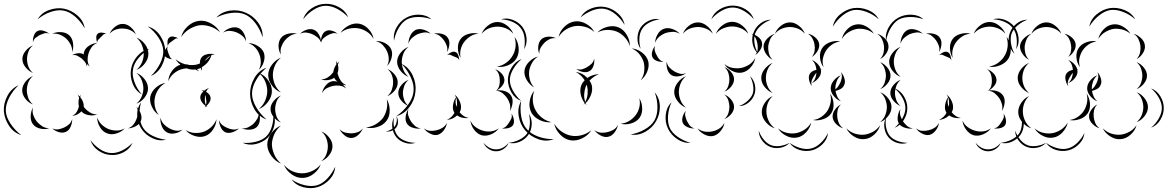

<svg xmlns="http://www.w3.org/2000/svg" viewBox="-111 -680 6051 995"><path d="M84 -580Q104 -614 143.5 -628Q183 -642 221 -635Q259 -627 290.5 -599.5Q322 -572 328 -533Q309 -567 279.5 -593Q250 -619 219 -625Q188 -631 151 -618Q114 -605 84 -580ZM457 -505Q465 -525 485 -541Q505 -557 526 -556Q547 -556 566.5 -539Q586 -522 593 -502Q579 -518 561 -525Q543 -532 525 -532Q508 -533 489.5 -527Q471 -521 457 -505ZM655 -543Q694 -532 718.5 -496Q743 -460 745 -420Q748 -379 728 -340.5Q708 -302 671 -286Q700 -314 718.5 -350.5Q737 -387 735 -419Q733 -451 710.5 -485Q688 -519 655 -543ZM60 -461Q58 -476 64 -494Q70 -512 83 -519Q96 -526 114.5 -520.5Q133 -515 144 -505Q130 -511 117.5 -507Q105 -503 94 -498Q84 -492 73.5 -484Q63 -476 60 -461ZM160 -505Q179 -515 205.5 -513.5Q232 -512 248 -497Q264 -482 267.5 -456Q271 -430 263 -410Q264 -432 254.5 -450Q245 -468 232 -480Q219 -492 200 -500Q181 -508 160 -505ZM393 -457Q389 -467 388 -482Q387 -497 394 -504Q402 -512 416.5 -511Q431 -510 441 -505Q430 -506 423.5 -499.5Q417 -493 411 -487Q405 -481 398.5 -474.5Q392 -468 393 -457ZM596 -485Q621 -476 639.5 -452Q658 -428 658 -401Q658 -375 639.5 -351Q621 -327 596 -318Q616 -335 625 -357.5Q634 -380 634 -401Q634 -422 625 -445Q616 -468 596 -485ZM263 -394Q275 -402 293 -404Q311 -406 323 -398Q323 -406 325 -412Q331 -431 352 -444Q373 -457 393 -457Q374 -450 363.5 -435Q353 -420 348 -404Q343 -389 343 -370.5Q343 -352 354 -335Q347 -340 341 -348Q340 -341 338 -335Q337 -350 328.5 -360Q320 -370 311 -378Q301 -385 289.5 -391Q278 -397 263 -394ZM60 -302Q39 -310 22 -330.5Q5 -351 5 -374Q5 -396 22 -416.5Q39 -437 60 -445Q43 -431 36 -411.5Q29 -392 29 -374Q29 -355 36 -335.5Q43 -316 60 -302ZM596 -302Q620 -293 638 -270Q656 -247 656 -222Q656 -197 638 -174Q620 -151 596 -143Q615 -159 623.5 -180.5Q632 -202 632 -222Q632 -242 623.5 -264Q615 -286 596 -302ZM60 -139Q38 -146 21 -167.5Q4 -189 4 -212Q4 -235 21 -256.5Q38 -278 60 -286Q42 -271 35 -251Q28 -231 28 -212Q28 -194 35 -173.5Q42 -153 60 -139ZM-1 20Q-40 8 -64 -28Q-88 -64 -91 -105Q-93 -145 -72.5 -183.5Q-52 -222 -15 -238Q-45 -210 -63.5 -174Q-82 -138 -81 -105Q-79 -73 -56.5 -39Q-34 -5 -1 20ZM291 -190Q296 -186 302 -180Q304 -186 306 -190Q305 -182 305 -176Q314 -166 319 -152.5Q324 -139 323 -127Q325 -123 328 -120Q339 -107 355.5 -97Q372 -87 393 -87Q373 -79 348 -83.5Q323 -88 311 -103Q291 -82 263 -79Q279 -87 287 -101Q295 -115 298 -128Q293 -150 299 -173Q296 -182 291 -190ZM596 -127Q610 -114 618 -92.5Q626 -71 619 -53Q612 -36 591.5 -25.5Q571 -15 552 -15Q570 -21 580.5 -34.5Q591 -48 596 -62Q602 -76 603.5 -93Q605 -110 596 -127ZM144 -15Q123 -8 98 -13.5Q73 -19 60 -36Q47 -53 48 -78.5Q49 -104 60 -123Q55 -102 61.5 -83.5Q68 -65 79 -51Q90 -38 106 -27Q122 -16 144 -15ZM536 -15Q520 3 493 11.5Q466 20 444 11Q421 3 406.5 -22Q392 -47 393 -71Q401 -48 417.5 -33Q434 -18 452 -11Q470 -4 492.5 -3.5Q515 -3 536 -15ZM263 -63Q264 -45 255.5 -24.5Q247 -4 231 3Q214 11 193 4.5Q172 -2 160 -15Q176 -7 192 -10Q208 -13 221 -19Q234 -25 246 -35Q258 -45 263 -63ZM576 60Q562 92 529.5 109Q497 126 462 123Q428 121 398 100Q368 79 358 46Q378 74 407 93Q436 112 463 113Q491 115 521.5 100Q552 85 576 60Z M1010 -589Q1038 -619 1081.5 -625Q1125 -631 1163 -614Q1201 -598 1226.5 -563Q1252 -528 1250 -487Q1238 -526 1213.5 -559Q1189 -592 1159 -605Q1129 -618 1088 -613Q1047 -608 1010 -589ZM828 -488Q835 -519 861.5 -543.5Q888 -568 920 -572Q951 -576 982.5 -558.5Q1014 -541 1029 -513Q1006 -534 977 -543Q948 -552 922 -549Q897 -545 871 -529.5Q845 -514 828 -488ZM1045 -511Q1058 -526 1080.5 -534Q1103 -542 1122 -536Q1141 -529 1152.5 -507.5Q1164 -486 1164 -466Q1157 -485 1142.5 -496Q1128 -507 1113 -513Q1098 -519 1080 -520Q1062 -521 1045 -511ZM759 -440Q756 -450 757 -465Q758 -480 767 -486Q775 -493 790 -490Q805 -487 813 -481Q803 -483 795.5 -477.5Q788 -472 781 -467Q774 -462 767 -456.5Q760 -451 759 -440ZM1176 -456Q1199 -457 1223 -443Q1247 -429 1256 -408Q1264 -386 1256 -359.5Q1248 -333 1230 -318Q1241 -338 1240.5 -359.5Q1240 -381 1233 -399Q1227 -416 1212.5 -432.5Q1198 -449 1176 -456ZM783 -373Q772 -373 758 -379Q744 -385 740 -395Q736 -406 743.5 -419.5Q751 -433 759 -440Q754 -430 756.5 -421Q759 -412 762 -403Q766 -395 769.5 -386Q773 -377 783 -373ZM624 -191Q591 -209 576.5 -246.5Q562 -284 568 -321Q574 -358 600 -388.5Q626 -419 663 -426Q630 -407 606 -378Q582 -349 578 -319Q573 -289 586 -254Q599 -219 624 -191ZM761 -259Q762 -286 779.5 -311Q797 -336 822 -344L824 -345Q808 -357 799 -373Q821 -355 848 -347Q859 -347 871 -343Q886 -342 901 -344Q913 -346 925 -351Q924 -370 934 -383Q942 -393 956.5 -397.5Q971 -402 986 -401Q987 -403 987 -404V-401Q995 -401 1003 -398Q993 -398 985 -395Q973 -354 935 -332Q934 -322 936 -313Q931 -319 929 -328Q919 -323 910 -321Q916 -316 920 -310Q911 -316 901 -320Q879 -317 856 -326Q842 -325 829 -321Q809 -315 790 -299.5Q771 -284 761 -259ZM953 -368Q951 -366 950 -364Q967 -376 979 -392Q971 -387 964.5 -381Q958 -375 953 -368ZM1230 -302Q1258 -292 1278 -265Q1298 -238 1298 -208Q1298 -179 1278 -152Q1258 -125 1230 -115Q1253 -134 1263.5 -159.5Q1274 -185 1274 -208Q1274 -232 1263.5 -257.5Q1253 -283 1230 -302ZM712 -84Q690 -98 676.5 -126Q663 -154 668 -180Q674 -206 697.5 -226.5Q721 -247 747 -250Q724 -238 710 -217Q696 -196 692 -175Q687 -154 691.5 -129.5Q696 -105 712 -84ZM964 -125Q960 -127 957 -129Q953 -126 948 -123Q952 -127 954 -132Q942 -140 934 -153Q926 -166 927 -178Q928 -193 943 -206Q939 -211 933 -214Q940 -213 947 -210Q959 -220 973 -224Q962 -217 957 -204Q966 -199 972.5 -191.5Q979 -184 980 -175Q982 -164 975.5 -152Q969 -140 959 -131Q961 -128 964 -125ZM951 -176Q950 -167 950.5 -156.5Q951 -146 956 -137Q959 -145 958.5 -154Q958 -163 956 -171Q956 -175 955 -179.5Q954 -184 952 -188Q952 -183 951 -176ZM749 44Q714 53 678.5 36Q643 19 623 -11Q602 -41 600 -80Q598 -119 620 -149Q610 -114 612.5 -77.5Q615 -41 631 -17Q647 8 680 24Q713 40 749 44ZM1230 -99Q1238 -81 1235.5 -58Q1233 -35 1220 -22Q1206 -9 1183 -8Q1160 -7 1142 -15Q1161 -13 1176.5 -21Q1192 -29 1203 -39Q1214 -50 1222.5 -65Q1231 -80 1230 -99ZM1305 -95Q1319 -63 1310 -27Q1301 9 1276 34Q1251 58 1214.5 66.5Q1178 75 1146 60Q1181 63 1215 54.5Q1249 46 1269 27Q1289 7 1298.5 -26.5Q1308 -60 1305 -95ZM835 -8Q820 6 796 11Q772 16 754 6Q736 -4 727 -27Q718 -50 721 -70Q725 -50 738 -36.5Q751 -23 766 -15Q780 -7 798 -3.5Q816 0 835 -8ZM1011 -62Q1010 -35 993.5 -9.5Q977 16 952 25Q927 34 897.5 24.5Q868 15 851 -6Q874 8 899 9Q924 10 944 3Q964 -4 982.5 -20.5Q1001 -37 1011 -62ZM1127 -15Q1115 -2 1094.5 5Q1074 12 1058 6Q1042 -1 1033 -20.5Q1024 -40 1024 -57Q1030 -41 1042 -31.5Q1054 -22 1067 -17Q1080 -11 1095.5 -9Q1111 -7 1127 -15Z M1460 -580Q1471 -615 1504 -637Q1537 -659 1574 -660Q1611 -662 1645.5 -643Q1680 -624 1694 -590Q1669 -617 1636.5 -634Q1604 -651 1574 -650Q1545 -649 1513.5 -629Q1482 -609 1460 -580ZM1654 -510Q1668 -533 1696 -547.5Q1724 -562 1751 -557Q1778 -552 1799.5 -528.5Q1821 -505 1825 -478Q1812 -502 1790.5 -515.5Q1769 -529 1747 -533Q1725 -537 1700 -532Q1675 -527 1654 -510ZM1444 -505Q1457 -519 1478.5 -526Q1500 -533 1517 -525Q1531 -519 1540.5 -503Q1550 -487 1552 -471Q1553 -485 1559 -498.5Q1565 -512 1576 -518Q1589 -526 1608 -521Q1627 -516 1638 -505Q1624 -511 1611 -507Q1598 -503 1587 -497Q1576 -491 1566 -482.5Q1556 -474 1553 -459Q1547 -476 1534 -486.5Q1521 -497 1507 -503Q1494 -509 1477.5 -511Q1461 -513 1444 -505ZM1345 -397Q1333 -415 1332.5 -440.5Q1332 -466 1345 -483Q1358 -500 1383 -505.5Q1408 -511 1428 -505Q1407 -504 1390.5 -493Q1374 -482 1364 -469Q1353 -455 1346.5 -436.5Q1340 -418 1345 -397ZM1837 -467Q1860 -469 1883.5 -457Q1907 -445 1916 -425Q1925 -405 1918 -379.5Q1911 -354 1895 -338Q1905 -358 1903.5 -378.5Q1902 -399 1894 -415Q1887 -431 1873 -446Q1859 -461 1837 -467ZM1345 -201Q1318 -211 1298.5 -237Q1279 -263 1279 -291Q1279 -319 1298.5 -345Q1318 -371 1345 -381Q1323 -363 1313 -338.5Q1303 -314 1303 -291Q1303 -268 1313 -243.5Q1323 -219 1345 -201ZM1558 -197Q1561 -217 1576 -236Q1591 -255 1611 -259Q1624 -261 1639 -256Q1627 -265 1621 -277Q1607 -267 1587.5 -265Q1568 -263 1553 -268Q1572 -269 1587 -278.5Q1602 -288 1612 -301Q1614 -304 1616 -306Q1619 -327 1632 -346Q1633 -355 1631 -365Q1635 -359 1637 -352Q1642 -357 1647 -361Q1642 -353 1640 -345Q1646 -321 1638 -300Q1639 -296 1641 -292Q1645 -276 1655.5 -261Q1666 -246 1685 -238Q1675 -238 1665 -242Q1677 -232 1683 -221Q1668 -234 1649.5 -236Q1631 -238 1616 -235Q1600 -232 1583.5 -223.5Q1567 -215 1558 -197ZM1970 -349Q2008 -331 2027.5 -289.5Q2047 -248 2042 -205Q2038 -162 2011 -125.5Q1984 -89 1943 -78Q1978 -102 2003.5 -137Q2029 -172 2032 -206Q2036 -240 2018 -279Q2000 -318 1970 -349ZM1270 -61Q1230 -75 1207.5 -114Q1185 -153 1185 -195Q1185 -237 1207.5 -276Q1230 -315 1270 -329Q1238 -302 1216.5 -265.5Q1195 -229 1195 -195Q1195 -161 1216.5 -124.5Q1238 -88 1270 -61ZM1897 -322Q1918 -314 1934.5 -293.5Q1951 -273 1950 -251Q1950 -229 1933 -209Q1916 -189 1896 -182Q1913 -196 1919.5 -215Q1926 -234 1926 -252Q1927 -269 1920.5 -288.5Q1914 -308 1897 -322ZM1345 -45Q1324 -53 1307.5 -73Q1291 -93 1291 -115Q1291 -137 1307.5 -157Q1324 -177 1345 -185Q1328 -171 1321.5 -152Q1315 -133 1315 -115Q1315 -97 1321.5 -78Q1328 -59 1345 -45ZM1893 -166Q1908 -142 1908.5 -109Q1909 -76 1892 -54Q1875 -31 1843.5 -21.5Q1812 -12 1785 -20Q1813 -22 1836 -36Q1859 -50 1873 -68Q1886 -86 1892.5 -112Q1899 -138 1893 -166ZM1943 -78Q1951 -66 1951.5 -49Q1952 -32 1943 -20Q1934 -8 1918.5 -2Q1903 4 1888 0Q1903 -1 1915.5 -8.5Q1928 -16 1935 -26Q1942 -35 1944.5 -49.5Q1947 -64 1943 -78ZM1346 168Q1317 157 1296 129Q1275 101 1274 70Q1274 39 1295 10.5Q1316 -18 1345 -29Q1321 -9 1309.5 18Q1298 45 1298 70Q1299 94 1310.5 121Q1322 148 1346 168ZM1769 -15Q1763 3 1746.5 18.5Q1730 34 1711 35Q1692 36 1674 21Q1656 6 1649 -11Q1661 3 1678 7Q1695 11 1710 11Q1725 11 1741.5 5.5Q1758 0 1769 -15ZM1554 1Q1577 10 1594.5 32Q1612 54 1612 78Q1612 102 1594.5 124.5Q1577 147 1554 155Q1573 140 1580.5 119Q1588 98 1588 78Q1588 59 1580.5 38Q1573 17 1554 1ZM1551 172Q1541 200 1514 221Q1487 242 1457 242Q1427 243 1399.5 223Q1372 203 1361 175Q1381 198 1407 208.5Q1433 219 1457 218Q1480 218 1506 206.5Q1532 195 1551 172ZM1626 184Q1624 221 1597 250Q1570 279 1534 290Q1499 300 1460.5 290Q1422 280 1400 250Q1431 271 1467 279.5Q1503 288 1532 280Q1560 272 1585.5 245Q1611 218 1626 184Z M1931 -469Q1925 -504 1943.5 -537Q1962 -570 1992 -587Q2023 -605 2061 -604Q2099 -603 2125 -580Q2092 -592 2057 -592Q2022 -592 1997 -579Q1973 -565 1955 -534.5Q1937 -504 1931 -469ZM2485 -580Q2514 -589 2545 -577.5Q2576 -566 2595 -542Q2614 -517 2617.5 -484Q2621 -451 2605 -425Q2611 -455 2607 -485.5Q2603 -516 2587 -535Q2572 -555 2544 -567Q2516 -579 2485 -580ZM2385 -505Q2394 -529 2417.5 -547.5Q2441 -566 2467 -566Q2493 -566 2516.5 -547.5Q2540 -529 2549 -505Q2532 -525 2510 -533.5Q2488 -542 2467 -542Q2446 -542 2424 -533.5Q2402 -525 2385 -505ZM2006 -453Q2005 -473 2015 -494.5Q2025 -516 2043 -525Q2061 -533 2084.5 -526Q2108 -519 2121 -505Q2103 -514 2085.5 -511.5Q2068 -509 2053 -503Q2039 -496 2025 -484Q2011 -472 2006 -453ZM2276 -380Q2263 -401 2262 -429.5Q2261 -458 2276 -478Q2290 -497 2318 -504.5Q2346 -512 2369 -505Q2345 -504 2326 -491.5Q2307 -479 2295 -463Q2283 -448 2277 -426Q2271 -404 2276 -380ZM2137 -505Q2155 -510 2177 -505Q2199 -500 2209 -485Q2220 -470 2217.5 -447.5Q2215 -425 2205 -410Q2210 -428 2204 -443.5Q2198 -459 2190 -471Q2181 -483 2168.5 -493.5Q2156 -504 2137 -505ZM2555 -489Q2573 -467 2576.5 -435Q2580 -403 2566 -378Q2552 -354 2521.5 -341.5Q2491 -329 2464 -335Q2491 -339 2512.5 -355Q2534 -371 2545 -391Q2557 -410 2560.5 -436Q2564 -462 2555 -489ZM2006 -282Q1983 -290 1965 -312.5Q1947 -335 1947 -360Q1947 -384 1965 -406.5Q1983 -429 2006 -437Q1987 -422 1979 -400.5Q1971 -379 1971 -360Q1971 -340 1979 -319Q1987 -298 2006 -282ZM2205 -394Q2213 -402 2226.5 -408.5Q2240 -415 2250 -410Q2260 -406 2264.5 -391.5Q2269 -377 2269 -366Q2266 -377 2257 -381Q2248 -385 2240 -388Q2232 -392 2223.5 -395.5Q2215 -399 2205 -394ZM2455 -321Q2472 -316 2487 -300.5Q2502 -285 2503 -267Q2504 -250 2490 -233.5Q2476 -217 2460 -210Q2473 -222 2476.5 -237Q2480 -252 2479 -266Q2479 -280 2474 -295Q2469 -310 2455 -321ZM2006 -131Q1986 -138 1969.5 -157.5Q1953 -177 1953 -198Q1953 -220 1969.5 -239.5Q1986 -259 2006 -266Q1990 -252 1983.5 -233.5Q1977 -215 1977 -198Q1977 -181 1983.5 -162.5Q1990 -144 2006 -131ZM2460 -210Q2480 -215 2503 -208.5Q2526 -202 2537 -185Q2548 -169 2545 -145Q2542 -121 2531 -105Q2536 -124 2531 -141.5Q2526 -159 2517 -172Q2508 -185 2494 -196.5Q2480 -208 2460 -210ZM2245 -190Q2262 -177 2272 -153.5Q2282 -130 2276 -109Q2274 -103 2271 -98Q2279 -88 2291 -79.5Q2303 -71 2318 -69Q2304 -66 2287 -69.5Q2270 -73 2258 -82Q2234 -60 2205 -59Q2219 -65 2228.5 -74.5Q2238 -84 2244 -95L2243 -97Q2233 -114 2237 -137.5Q2241 -161 2252 -175Q2250 -183 2245 -190ZM2253 -175Q2249 -162 2250 -149.5Q2251 -137 2255 -126Q2258 -137 2257.5 -149.5Q2257 -162 2253 -175ZM2070 -15Q2052 -11 2030 -17.5Q2008 -24 1998 -39Q1988 -55 1991.5 -77.5Q1995 -100 2006 -115Q2000 -97 2005 -81Q2010 -65 2018 -52Q2026 -40 2038.5 -28.5Q2051 -17 2070 -15ZM2539 -92Q2548 -80 2551.5 -62Q2555 -44 2548 -32Q2540 -20 2522 -16Q2504 -12 2490 -15Q2504 -17 2512.5 -26Q2521 -35 2527 -45Q2534 -55 2539 -66.5Q2544 -78 2539 -92ZM2630 -90Q2646 -66 2644.5 -35Q2643 -4 2627 19Q2610 43 2581.5 55Q2553 67 2525 60Q2554 57 2579.5 44.5Q2605 32 2619 14Q2632 -5 2634.5 -33.5Q2637 -62 2630 -90ZM2042 60Q2017 69 1989 60.5Q1961 52 1943 31Q1926 10 1922 -18.5Q1918 -47 1931 -71Q1926 -44 1931.5 -18Q1937 8 1951 25Q1965 41 1990 50.5Q2015 60 2042 60ZM2474 -15Q2460 5 2434 16Q2408 27 2385 21Q2362 14 2345.5 -8.5Q2329 -31 2327 -55Q2337 -33 2355 -20.5Q2373 -8 2391 -3Q2410 3 2432 1Q2454 -1 2474 -15ZM2205 -43Q2203 -24 2189 -5Q2175 14 2156 19Q2138 23 2117 12Q2096 1 2086 -15Q2101 -3 2118.5 -2Q2136 -1 2151 -5Q2166 -8 2181 -17Q2196 -26 2205 -43ZM2525 60Q2518 79 2499.5 91.5Q2481 104 2460 104Q2439 104 2420.5 91.5Q2402 79 2395 60Q2423 94 2460 94Q2497 94 2525 60Z M2897 -589Q2915 -621 2951 -635.5Q2987 -650 3023 -644Q3059 -638 3089 -612.5Q3119 -587 3126 -551Q3107 -583 3079 -606Q3051 -629 3022 -634Q2993 -639 2959 -626Q2925 -613 2897 -589ZM2784 -489Q2790 -518 2814 -541.5Q2838 -565 2868 -569Q2897 -573 2926.5 -556.5Q2956 -540 2969 -514Q2947 -534 2920.5 -541Q2894 -548 2871 -545Q2847 -542 2823.5 -528Q2800 -514 2784 -489ZM2985 -512Q3005 -533 3037 -541Q3069 -549 3095 -538Q3121 -527 3137.5 -498.5Q3154 -470 3153 -441Q3144 -469 3125.5 -488Q3107 -507 3086 -516Q3064 -525 3037.5 -525Q3011 -525 2985 -512ZM2684 -401Q2676 -418 2678.5 -440.5Q2681 -463 2694 -476Q2708 -489 2730.5 -490Q2753 -491 2770 -482Q2751 -484 2736 -476.5Q2721 -469 2711 -459Q2700 -448 2691.5 -434Q2683 -420 2684 -401ZM3163 -429Q3190 -427 3215 -408.5Q3240 -390 3248 -364Q3255 -338 3243 -309Q3231 -280 3209 -264Q3225 -286 3227.5 -311Q3230 -336 3225 -357Q3219 -378 3203.5 -398Q3188 -418 3163 -429ZM2657 -227Q2635 -239 2619.5 -264Q2604 -289 2607 -314Q2610 -339 2631 -360Q2652 -381 2677 -387Q2656 -373 2645 -352Q2634 -331 2631 -311Q2629 -291 2634.5 -268.5Q2640 -246 2657 -227ZM2968 -376Q2971 -359 2964.5 -339Q2958 -319 2943 -311Q2928 -303 2908 -307.5Q2888 -312 2875 -323Q2891 -317 2905.5 -321Q2920 -325 2931 -332Q2943 -339 2954 -349Q2965 -359 2968 -376ZM2590 -157Q2558 -169 2539.5 -201Q2521 -233 2521 -267Q2522 -301 2541.5 -332Q2561 -363 2593 -374Q2567 -353 2549.5 -323.5Q2532 -294 2531 -267Q2531 -239 2547.5 -209.5Q2564 -180 2590 -157ZM2929 -135Q2925 -139 2921 -144Q2917 -140 2913 -137Q2916 -142 2919 -146Q2904 -165 2898.5 -191Q2893 -217 2902 -239Q2907 -252 2919 -264Q2911 -277 2899.5 -288Q2888 -299 2873 -307Q2907 -303 2933 -276Q2962 -296 2993 -295Q2978 -290 2966 -281.5Q2954 -273 2944 -262Q2953 -250 2956 -237Q2961 -213 2951.5 -188Q2942 -163 2924 -146Q2926 -141 2929 -135ZM2924 -230Q2918 -213 2916.5 -192.5Q2915 -172 2922 -152Q2932 -171 2934 -192Q2936 -213 2932 -231Q2931 -236 2929 -241Q2927 -235 2924 -230ZM2747 -47Q2718 -43 2687.5 -57Q2657 -71 2643 -96Q2629 -122 2634 -155Q2639 -188 2658 -210Q2648 -183 2650.5 -155.5Q2653 -128 2665 -108Q2676 -87 2697.5 -70Q2719 -53 2747 -47ZM3282 -201Q3308 -171 3308.5 -128.5Q3309 -86 3289 -52Q3270 -18 3233 3Q3196 24 3157 17Q3196 10 3230.5 -9.5Q3265 -29 3281 -57Q3296 -84 3296 -124Q3296 -164 3282 -201ZM3202 -171Q3216 -149 3217 -119.5Q3218 -90 3203 -69Q3187 -48 3158.5 -40Q3130 -32 3105 -39Q3131 -41 3151 -54Q3171 -67 3183 -83Q3196 -100 3202 -123Q3208 -146 3202 -171ZM2759 41Q2720 56 2679 41.5Q2638 27 2611 -4Q2584 -35 2577 -78.5Q2570 -122 2590 -157Q2583 -117 2590 -76.5Q2597 -36 2619 -11Q2640 14 2679 28Q2718 42 2759 41ZM2953 -5Q2938 21 2906.5 36.5Q2875 52 2845 47Q2815 42 2791 16.5Q2767 -9 2761 -39Q2777 -13 2801 3Q2825 19 2849 23Q2873 28 2901.5 21Q2930 14 2953 -5ZM3091 -32Q3088 -13 3074 6Q3060 25 3040 29Q3021 33 3000.5 21.5Q2980 10 2969 -6Q2985 6 3002.5 7.5Q3020 9 3035 5Q3051 2 3066.5 -6.5Q3082 -15 3091 -32Z M3575 -580Q3587 -613 3619 -632Q3651 -651 3686 -651Q3721 -651 3752.5 -632Q3784 -613 3796 -580Q3774 -606 3744 -623.5Q3714 -641 3686 -641Q3658 -641 3628 -624Q3598 -607 3575 -580ZM3209 -427Q3192 -450 3192.5 -481Q3193 -512 3208 -536Q3224 -560 3252 -573Q3280 -586 3308 -580Q3279 -576 3254 -563Q3229 -550 3217 -530Q3204 -511 3202.5 -482.5Q3201 -454 3209 -427ZM3599 -505Q3608 -530 3632.5 -548.5Q3657 -567 3683 -567Q3710 -567 3734 -548.5Q3758 -530 3767 -505Q3750 -525 3727 -534Q3704 -543 3683 -543Q3662 -543 3639 -534Q3616 -525 3599 -505ZM3428 -505Q3436 -528 3458.5 -546Q3481 -564 3506 -564Q3530 -564 3552.5 -546Q3575 -528 3583 -505Q3568 -524 3546.5 -532Q3525 -540 3506 -540Q3486 -540 3464.5 -532Q3443 -524 3428 -505ZM3284 -458Q3284 -479 3296.5 -501.5Q3309 -524 3330 -531Q3350 -538 3374 -529.5Q3398 -521 3412 -505Q3393 -516 3373.5 -515Q3354 -514 3338 -509Q3322 -503 3306.5 -490.5Q3291 -478 3284 -458ZM3783 -505Q3800 -502 3817.5 -489Q3835 -476 3838 -458Q3841 -441 3829.5 -422.5Q3818 -404 3803 -395Q3814 -409 3815.5 -424.5Q3817 -440 3814 -454Q3812 -468 3805 -482Q3798 -496 3783 -505ZM3328 -360Q3313 -358 3295.5 -363.5Q3278 -369 3271 -382Q3264 -395 3269 -413Q3274 -431 3284 -442Q3279 -429 3282.5 -416.5Q3286 -404 3292 -394Q3297 -383 3305.5 -373Q3314 -363 3328 -360ZM3803 -380Q3799 -354 3779.5 -331.5Q3760 -309 3735 -304Q3710 -299 3683 -312.5Q3656 -326 3643 -348Q3663 -332 3686.5 -328Q3710 -324 3730 -328Q3750 -332 3770.5 -344.5Q3791 -357 3803 -380ZM3444 -301Q3430 -289 3408 -285Q3386 -281 3370 -290Q3354 -299 3347.5 -320.5Q3341 -342 3344 -360Q3347 -342 3358.5 -330Q3370 -318 3382 -311Q3395 -303 3411 -298.5Q3427 -294 3444 -301ZM3643 -332Q3662 -325 3677.5 -307Q3693 -289 3693 -269Q3693 -249 3677.5 -230.5Q3662 -212 3643 -205Q3658 -218 3663.5 -235.5Q3669 -253 3669 -269Q3669 -285 3663.5 -302Q3658 -319 3643 -332ZM3776 -285Q3795 -268 3801 -240.5Q3807 -213 3798 -189Q3789 -164 3766.5 -147Q3744 -130 3718 -130Q3743 -139 3762 -156Q3781 -173 3789 -192Q3796 -212 3792 -237Q3788 -262 3776 -285ZM3444 -122Q3420 -131 3401.5 -154.5Q3383 -178 3383 -203Q3383 -229 3401.5 -252.5Q3420 -276 3444 -285Q3424 -268 3415.5 -246Q3407 -224 3407 -203Q3407 -183 3415.5 -161Q3424 -139 3444 -122ZM3643 -190Q3662 -183 3677.5 -164.5Q3693 -146 3693 -126Q3693 -106 3677.5 -88Q3662 -70 3643 -63Q3658 -76 3663.5 -93Q3669 -110 3669 -126Q3669 -142 3663.5 -159.5Q3658 -177 3643 -190ZM3468 60Q3432 63 3399.5 41.5Q3367 20 3351 -13Q3335 -46 3339 -85Q3343 -124 3369 -150Q3354 -117 3351 -80.5Q3348 -44 3360 -17Q3372 9 3402.5 30Q3433 51 3468 60ZM3488 -15Q3472 -13 3453.5 -20.5Q3435 -28 3428 -42Q3421 -57 3427 -76Q3433 -95 3444 -106Q3437 -92 3440.5 -78Q3444 -64 3449 -53Q3455 -41 3463.5 -30Q3472 -19 3488 -15ZM3643 -43Q3640 -21 3623 -0.5Q3606 20 3584 25Q3562 29 3538.5 16.5Q3515 4 3504 -15Q3521 -1 3541.5 2Q3562 5 3579 1Q3597 -2 3614.5 -12.5Q3632 -23 3643 -43Z M4205 -542Q4212 -580 4243.5 -606Q4275 -632 4312 -638Q4350 -643 4387.5 -628Q4425 -613 4443 -580Q4415 -605 4379.5 -618.5Q4344 -632 4314 -628Q4284 -623 4254.5 -599Q4225 -575 4205 -542ZM3818 -401Q3796 -421 3789.5 -452.5Q3783 -484 3794 -511Q3804 -539 3829.5 -558.5Q3855 -578 3885 -578Q3857 -568 3834.5 -549Q3812 -530 3803 -508Q3795 -486 3799 -456.5Q3803 -427 3818 -401ZM3905 -505Q3913 -528 3935.5 -546Q3958 -564 3983 -564Q4007 -564 4029.5 -546Q4052 -528 4060 -505Q4044 -524 4023 -532Q4002 -540 3983 -540Q3963 -540 3942 -532Q3921 -524 3905 -505ZM4252 -478Q4257 -504 4278 -526.5Q4299 -549 4325 -553Q4351 -558 4378 -543Q4405 -528 4418 -505Q4398 -522 4374 -527.5Q4350 -533 4329 -530Q4308 -526 4287 -513.5Q4266 -501 4252 -478ZM3893 -370Q3874 -379 3859.5 -400Q3845 -421 3846 -442Q3848 -463 3866 -481Q3884 -499 3905 -505Q3887 -493 3879.5 -475Q3872 -457 3870 -440Q3869 -423 3873.5 -404Q3878 -385 3893 -370ZM4434 -505Q4454 -500 4472.5 -483Q4491 -466 4493 -445Q4496 -425 4482.5 -404Q4469 -383 4450 -374Q4464 -389 4468 -407.5Q4472 -426 4470 -443Q4468 -459 4460 -476.5Q4452 -494 4434 -505ZM4076 -505Q4095 -502 4113 -487Q4131 -472 4134 -453Q4137 -434 4125 -414.5Q4113 -395 4096 -385Q4108 -400 4110.5 -417Q4113 -434 4110 -449Q4108 -464 4100 -479.5Q4092 -495 4076 -505ZM4157 -332Q4141 -352 4138.5 -381Q4136 -410 4150 -431Q4164 -452 4191.5 -461.5Q4219 -471 4243 -465Q4219 -462 4200 -448.5Q4181 -435 4170 -418Q4159 -401 4154 -378.5Q4149 -356 4157 -332ZM4096 -234Q4086 -246 4082 -265.5Q4078 -285 4086 -298Q4091 -306 4100 -311Q4109 -316 4120 -318Q4119 -332 4113.5 -345.5Q4108 -359 4096 -369Q4111 -364 4125 -350Q4139 -336 4143 -319Q4145 -319 4148 -318L4143 -317Q4144 -314 4144 -310Q4144 -291 4129 -273.5Q4114 -256 4096 -250Q4109 -261 4114 -275Q4119 -289 4120 -303Q4116 -299 4113 -294.5Q4110 -290 4107 -285Q4100 -275 4095.5 -262Q4091 -249 4096 -234ZM4450 -358Q4471 -350 4487.5 -330Q4504 -310 4504 -288Q4504 -266 4487.5 -246Q4471 -226 4450 -218Q4467 -232 4473.5 -251Q4480 -270 4480 -288Q4480 -305 4473.5 -324Q4467 -343 4450 -358ZM3893 -198Q3870 -207 3852 -229Q3834 -251 3834 -276Q3834 -300 3852 -322.5Q3870 -345 3893 -354Q3874 -338 3866 -317Q3858 -296 3858 -276Q3858 -256 3866 -235Q3874 -214 3893 -198ZM4247 -155Q4227 -162 4210.5 -181.5Q4194 -201 4194 -222Q4194 -244 4210.5 -263.5Q4227 -283 4247 -290Q4231 -276 4224.5 -257.5Q4218 -239 4218 -222Q4218 -220 4218 -217Q4227 -224 4232.5 -232Q4238 -240 4242 -248Q4248 -260 4251 -275Q4254 -290 4247 -306Q4259 -294 4265 -273.5Q4271 -253 4263 -238Q4258 -226 4245.5 -219Q4233 -212 4219 -209Q4221 -195 4227.5 -180.5Q4234 -166 4247 -155ZM4525 -222Q4555 -211 4573 -181.5Q4591 -152 4591 -120Q4591 -88 4573 -58.5Q4555 -29 4525 -18Q4549 -38 4565 -66Q4581 -94 4581 -120Q4581 -146 4565.5 -173.5Q4550 -201 4525 -222ZM4450 -202Q4473 -194 4491 -171.5Q4509 -149 4509 -125Q4509 -100 4491 -77.5Q4473 -55 4450 -47Q4469 -63 4477 -84Q4485 -105 4485 -125Q4485 -144 4477 -165.5Q4469 -187 4450 -202ZM4191 -195Q4206 -174 4208.5 -144.5Q4211 -115 4197 -93Q4183 -72 4155 -62.5Q4127 -53 4102 -58Q4127 -61 4146.5 -75Q4166 -89 4177 -106Q4188 -124 4193 -147Q4198 -170 4191 -195ZM3905 -15Q3880 -22 3859.5 -45Q3839 -68 3837 -94Q3835 -121 3852 -146.5Q3869 -172 3893 -182Q3874 -164 3866.5 -140.5Q3859 -117 3861 -96Q3862 -75 3873 -52.5Q3884 -30 3905 -15ZM4259 -15Q4240 -20 4223 -36.5Q4206 -53 4204 -72Q4202 -92 4215.5 -111Q4229 -130 4247 -139Q4233 -125 4229.5 -107.5Q4226 -90 4228 -74Q4229 -59 4236 -42.5Q4243 -26 4259 -15ZM4093 -45Q4088 -18 4066.5 5.5Q4045 29 4018 33Q3991 38 3963 23.5Q3935 9 3921 -15Q3942 3 3967 8.5Q3992 14 4014 10Q4036 6 4057.5 -7.5Q4079 -21 4093 -45ZM4450 -31Q4443 -4 4419.5 17.5Q4396 39 4368 41Q4341 44 4314 27Q4287 10 4275 -15Q4295 5 4319.5 12.5Q4344 20 4366 18Q4388 16 4411 4Q4434 -8 4450 -31ZM3981 60Q3963 80 3934 85.5Q3905 91 3880 81Q3855 71 3838 47.5Q3821 24 3821 -3Q3830 23 3847 43.5Q3864 64 3884 72Q3904 80 3930.5 76.5Q3957 73 3981 60ZM4180 9Q4177 41 4152.5 66Q4128 91 4097 99Q4065 107 4032 97Q3999 87 3981 60Q4007 79 4038 87.5Q4069 96 4094 89Q4119 83 4142.5 60.5Q4166 38 4180 9Z M4481 -469Q4475 -504 4493.5 -537Q4512 -570 4542 -587Q4573 -605 4611 -604Q4649 -603 4675 -580Q4642 -592 4607 -592Q4572 -592 4547 -579Q4523 -565 4505 -534.5Q4487 -504 4481 -469ZM5035 -580Q5064 -589 5095 -577.5Q5126 -566 5145 -542Q5164 -517 5167.5 -484Q5171 -451 5155 -425Q5161 -455 5157 -485.5Q5153 -516 5137 -535Q5122 -555 5094 -567Q5066 -579 5035 -580ZM4935 -505Q4944 -529 4967.5 -547.5Q4991 -566 5017 -566Q5043 -566 5066.5 -547.5Q5090 -529 5099 -505Q5082 -525 5060 -533.5Q5038 -542 5017 -542Q4996 -542 4974 -533.5Q4952 -525 4935 -505ZM4556 -453Q4555 -473 4565 -494.5Q4575 -516 4593 -525Q4611 -533 4634.5 -526Q4658 -519 4671 -505Q4653 -514 4635.5 -511.5Q4618 -509 4603 -503Q4589 -496 4575 -484Q4561 -472 4556 -453ZM4826 -380Q4813 -401 4812 -429.5Q4811 -458 4826 -478Q4840 -497 4868 -504.5Q4896 -512 4919 -505Q4895 -504 4876 -491.5Q4857 -479 4845 -463Q4833 -448 4827 -426Q4821 -404 4826 -380ZM4687 -505Q4705 -510 4727 -505Q4749 -500 4759 -485Q4770 -470 4767.5 -447.5Q4765 -425 4755 -410Q4760 -428 4754 -443.5Q4748 -459 4740 -471Q4731 -483 4718.5 -493.5Q4706 -504 4687 -505ZM5105 -489Q5123 -467 5126.5 -435Q5130 -403 5116 -378Q5102 -354 5071.5 -341.5Q5041 -329 5014 -335Q5041 -339 5062.5 -355Q5084 -371 5095 -391Q5107 -410 5110.5 -436Q5114 -462 5105 -489ZM4556 -282Q4533 -290 4515 -312.5Q4497 -335 4497 -360Q4497 -384 4515 -406.5Q4533 -429 4556 -437Q4537 -422 4529 -400.5Q4521 -379 4521 -360Q4521 -340 4529 -319Q4537 -298 4556 -282ZM4755 -394Q4763 -402 4776.5 -408.5Q4790 -415 4800 -410Q4810 -406 4814.5 -391.5Q4819 -377 4819 -366Q4816 -377 4807 -381Q4798 -385 4790 -388Q4782 -392 4773.5 -395.5Q4765 -399 4755 -394ZM5005 -321Q5022 -316 5037 -300.5Q5052 -285 5053 -267Q5054 -250 5040 -233.5Q5026 -217 5010 -210Q5023 -222 5026.5 -237Q5030 -252 5029 -266Q5029 -280 5024 -295Q5019 -310 5005 -321ZM4556 -131Q4536 -138 4519.5 -157.5Q4503 -177 4503 -198Q4503 -220 4519.5 -239.5Q4536 -259 4556 -266Q4540 -252 4533.5 -233.5Q4527 -215 4527 -198Q4527 -181 4533.5 -162.5Q4540 -144 4556 -131ZM5010 -210Q5030 -215 5053 -208.5Q5076 -202 5087 -185Q5098 -169 5095 -145Q5092 -121 5081 -105Q5086 -124 5081 -141.5Q5076 -159 5067 -172Q5058 -185 5044 -196.5Q5030 -208 5010 -210ZM4795 -190Q4812 -177 4822 -153.5Q4832 -130 4826 -109Q4824 -103 4821 -98Q4829 -88 4841 -79.5Q4853 -71 4868 -69Q4854 -66 4837 -69.5Q4820 -73 4808 -82Q4784 -60 4755 -59Q4769 -65 4778.5 -74.5Q4788 -84 4794 -95L4793 -97Q4783 -114 4787 -137.5Q4791 -161 4802 -175Q4800 -183 4795 -190ZM4803 -175Q4799 -162 4800 -149.5Q4801 -137 4805 -126Q4808 -137 4807.5 -149.5Q4807 -162 4803 -175ZM4620 -15Q4602 -11 4580 -17.5Q4558 -24 4548 -39Q4538 -55 4541.5 -77.5Q4545 -100 4556 -115Q4550 -97 4555 -81Q4560 -65 4568 -52Q4576 -40 4588.5 -28.5Q4601 -17 4620 -15ZM5089 -92Q5098 -80 5101.5 -62Q5105 -44 5098 -32Q5090 -20 5072 -16Q5054 -12 5040 -15Q5054 -17 5062.5 -26Q5071 -35 5077 -45Q5084 -55 5089 -66.5Q5094 -78 5089 -92ZM5180 -90Q5196 -66 5194.5 -35Q5193 -4 5177 19Q5160 43 5131.5 55Q5103 67 5075 60Q5104 57 5129.5 44.5Q5155 32 5169 14Q5182 -5 5184.5 -33.5Q5187 -62 5180 -90ZM4592 60Q4567 69 4539 60.5Q4511 52 4493 31Q4476 10 4472 -18.5Q4468 -47 4481 -71Q4476 -44 4481.5 -18Q4487 8 4501 25Q4515 41 4540 50.5Q4565 60 4592 60ZM5024 -15Q5010 5 4984 16Q4958 27 4935 21Q4912 14 4895.5 -8.5Q4879 -31 4877 -55Q4887 -33 4905 -20.5Q4923 -8 4941 -3Q4960 3 4982 1Q5004 -1 5024 -15ZM4755 -43Q4753 -24 4739 -5Q4725 14 4706 19Q4688 23 4667 12Q4646 1 4636 -15Q4651 -3 4668.5 -2Q4686 -1 4701 -5Q4716 -8 4731 -17Q4746 -26 4755 -43ZM5075 60Q5068 79 5049.5 91.5Q5031 104 5010 104Q4989 104 4970.5 91.5Q4952 79 4945 60Q4973 94 5010 94Q5047 94 5075 60Z M5534 -542Q5541 -580 5572.5 -606Q5604 -632 5641 -638Q5679 -643 5716.5 -628Q5754 -613 5772 -580Q5744 -605 5708.5 -618.5Q5673 -632 5643 -628Q5613 -623 5583.5 -599Q5554 -575 5534 -542ZM5147 -401Q5125 -421 5118.5 -452.5Q5112 -484 5123 -511Q5133 -539 5158.5 -558.5Q5184 -578 5214 -578Q5186 -568 5163.5 -549Q5141 -530 5132 -508Q5124 -486 5128 -456.5Q5132 -427 5147 -401ZM5234 -505Q5242 -528 5264.5 -546Q5287 -564 5312 -564Q5336 -564 5358.5 -546Q5381 -528 5389 -505Q5373 -524 5352 -532Q5331 -540 5312 -540Q5292 -540 5271 -532Q5250 -524 5234 -505ZM5581 -478Q5586 -504 5607 -526.5Q5628 -549 5654 -553Q5680 -558 5707 -543Q5734 -528 5747 -505Q5727 -522 5703 -527.5Q5679 -533 5658 -530Q5637 -526 5616 -513.5Q5595 -501 5581 -478ZM5222 -370Q5203 -379 5188.5 -400Q5174 -421 5175 -442Q5177 -463 5195 -481Q5213 -499 5234 -505Q5216 -493 5208.5 -475Q5201 -457 5199 -440Q5198 -423 5202.5 -404Q5207 -385 5222 -370ZM5763 -505Q5783 -500 5801.5 -483Q5820 -466 5822 -445Q5825 -425 5811.5 -404Q5798 -383 5779 -374Q5793 -389 5797 -407.5Q5801 -426 5799 -443Q5797 -459 5789 -476.5Q5781 -494 5763 -505ZM5405 -505Q5424 -502 5442 -487Q5460 -472 5463 -453Q5466 -434 5454 -414.5Q5442 -395 5425 -385Q5437 -400 5439.5 -417Q5442 -434 5439 -449Q5437 -464 5429 -479.5Q5421 -495 5405 -505ZM5486 -332Q5470 -352 5467.5 -381Q5465 -410 5479 -431Q5493 -452 5520.5 -461.5Q5548 -471 5572 -465Q5548 -462 5529 -448.5Q5510 -435 5499 -418Q5488 -401 5483 -378.5Q5478 -356 5486 -332ZM5425 -234Q5415 -246 5411 -265.5Q5407 -285 5415 -298Q5420 -306 5429 -311Q5438 -316 5449 -318Q5448 -332 5442.5 -345.5Q5437 -359 5425 -369Q5440 -364 5454 -350Q5468 -336 5472 -319Q5474 -319 5477 -318L5472 -317Q5473 -314 5473 -310Q5473 -291 5458 -273.5Q5443 -256 5425 -250Q5438 -261 5443 -275Q5448 -289 5449 -303Q5445 -299 5442 -294.5Q5439 -290 5436 -285Q5429 -275 5424.5 -262Q5420 -249 5425 -234ZM5779 -358Q5800 -350 5816.5 -330Q5833 -310 5833 -288Q5833 -266 5816.5 -246Q5800 -226 5779 -218Q5796 -232 5802.5 -251Q5809 -270 5809 -288Q5809 -305 5802.5 -324Q5796 -343 5779 -358ZM5222 -198Q5199 -207 5181 -229Q5163 -251 5163 -276Q5163 -300 5181 -322.5Q5199 -345 5222 -354Q5203 -338 5195 -317Q5187 -296 5187 -276Q5187 -256 5195 -235Q5203 -214 5222 -198ZM5576 -155Q5556 -162 5539.5 -181.5Q5523 -201 5523 -222Q5523 -244 5539.5 -263.5Q5556 -283 5576 -290Q5560 -276 5553.5 -257.5Q5547 -239 5547 -222Q5547 -220 5547 -217Q5556 -224 5561.5 -232Q5567 -240 5571 -248Q5577 -260 5580 -275Q5583 -290 5576 -306Q5588 -294 5594 -273.5Q5600 -253 5592 -238Q5587 -226 5574.5 -219Q5562 -212 5548 -209Q5550 -195 5556.5 -180.5Q5563 -166 5576 -155ZM5854 -222Q5884 -211 5902 -181.5Q5920 -152 5920 -120Q5920 -88 5902 -58.5Q5884 -29 5854 -18Q5878 -38 5894 -66Q5910 -94 5910 -120Q5910 -146 5894.5 -173.5Q5879 -201 5854 -222ZM5779 -202Q5802 -194 5820 -171.5Q5838 -149 5838 -125Q5838 -100 5820 -77.5Q5802 -55 5779 -47Q5798 -63 5806 -84Q5814 -105 5814 -125Q5814 -144 5806 -165.5Q5798 -187 5779 -202ZM5520 -195Q5535 -174 5537.5 -144.5Q5540 -115 5526 -93Q5512 -72 5484 -62.5Q5456 -53 5431 -58Q5456 -61 5475.5 -75Q5495 -89 5506 -106Q5517 -124 5522 -147Q5527 -170 5520 -195ZM5234 -15Q5209 -22 5188.5 -45Q5168 -68 5166 -94Q5164 -121 5181 -146.5Q5198 -172 5222 -182Q5203 -164 5195.5 -140.5Q5188 -117 5190 -96Q5191 -75 5202 -52.5Q5213 -30 5234 -15ZM5588 -15Q5569 -20 5552 -36.5Q5535 -53 5533 -72Q5531 -92 5544.5 -111Q5558 -130 5576 -139Q5562 -125 5558.5 -107.5Q5555 -90 5557 -74Q5558 -59 5565 -42.5Q5572 -26 5588 -15ZM5422 -45Q5417 -18 5395.5 5.5Q5374 29 5347 33Q5320 38 5292 23.5Q5264 9 5250 -15Q5271 3 5296 8.5Q5321 14 5343 10Q5365 6 5386.5 -7.5Q5408 -21 5422 -45ZM5779 -31Q5772 -4 5748.5 17.5Q5725 39 5697 41Q5670 44 5643 27Q5616 10 5604 -15Q5624 5 5648.5 12.5Q5673 20 5695 18Q5717 16 5740 4Q5763 -8 5779 -31ZM5310 60Q5292 80 5263 85.5Q5234 91 5209 81Q5184 71 5167 47.5Q5150 24 5150 -3Q5159 23 5176 43.5Q5193 64 5213 72Q5233 80 5259.5 76.5Q5286 73 5310 60ZM5509 9Q5506 41 5481.5 66Q5457 91 5426 99Q5394 107 5361 97Q5328 87 5310 60Q5336 79 5367 87.5Q5398 96 5423 89Q5448 83 5471.5 60.5Q5495 38 5509 9Z"/></svg>

Font: Rubik Puddles
Style: Regular
Weight: 400
Designer: Hubert and Fischer, NaN
Foundry: Hubert and Fischer, NaN
Version: Version 2.200